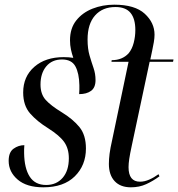

<svg xmlns="http://www.w3.org/2000/svg" viewBox="-20 -790 761 820"><path d="M165 10Q94 10 55.5 -23Q17 -56 17 -103Q17 -140 38 -155Q59 -170 84 -170Q83 -161 83 -152.5Q83 -144 83 -136Q84 -71 107 -35.5Q130 0 177 0Q221 0 247.5 -30.5Q274 -61 274 -114Q274 -155 254.5 -183Q235 -211 186 -242Q139 -271 109 -305Q79 -339 79 -395Q79 -463 126.5 -504.5Q174 -546 252 -546Q274 -546 293 -543Q287 -560 283 -578.5Q279 -597 279 -618Q279 -669 305.5 -702.5Q332 -736 375 -753Q418 -770 468 -770Q556 -770 598 -731.5Q640 -693 640 -642Q640 -628 637 -610Q634 -592 630 -574L622 -536H721L719 -526H619L543 -169Q535 -132 532 -111.5Q529 -91 529 -76Q529 -14 578 -14Q597 -14 617.5 -23Q638 -32 657 -46L661 -37Q634 -17 604.5 -3.5Q575 10 539 10Q494 10 469.5 -16.5Q445 -43 445 -90Q445 -110 448 -133.5Q451 -157 459 -192L529 -526H456L457 -533Q502 -533 529 -562Q544 -580 551 -607Q558 -634 558 -662Q558 -710 537.5 -735Q517 -760 473 -760Q418 -760 386 -724Q354 -688 354 -621Q354 -582 362.5 -553Q371 -524 379.5 -499.5Q388 -475 388 -448Q388 -416 369 -402Q350 -388 318 -388Q319 -398 319 -407.5Q319 -417 319 -426Q318 -477 302 -506.5Q286 -536 245 -536Q202 -536 177.5 -506.5Q153 -477 153 -429Q153 -388 175 -363.5Q197 -339 243 -311Q292 -281 319.5 -247Q347 -213 347 -156Q347 -84 299.5 -37Q252 10 165 10Z"/></svg>

Font: Noto Serif Display Condensed
Style: Italic
Weight: 400
Width: 3
Italic angle: -12°
Designer: Monotype Design Team
Foundry: Monotype Imaging Inc.
Version: Version 2.009